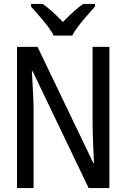

<svg xmlns="http://www.w3.org/2000/svg" viewBox="-20 -951 640 971"><path d="M533.2 0H428.2L145 -590.8H141.1Q149.9 -455.6 149.9 -387.2V0H65.9V-713.9H169.9L452.1 -126H455.1Q448.2 -273.9 448.2 -323.2V-713.9H533.2ZM460.4 -918Q448.2 -903.8 431.6 -885.3Q362.8 -808.1 345.7 -771H251.5Q234.4 -808.1 165.5 -885.3L136.7 -918V-931.2H195.3Q235.4 -904.8 298.3 -839.8Q357.9 -902.3 401.4 -931.2H460.4Z"/></svg>

Font: Noto Mono
Style: Regular
Weight: 400
Designer: Monotype Design Team
Foundry: Monotype Imaging Inc.
Version: Version 1.00